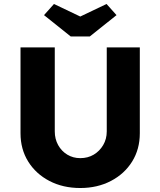

<svg xmlns="http://www.w3.org/2000/svg" viewBox="-20 -938 805 964"><path d="M83 -269V-700H255V-278Q255 -240 272 -209.5Q289 -179 318 -161.5Q347 -144 383 -144Q421 -144 450.5 -161.5Q480 -179 498 -209.5Q516 -240 516 -278V-700H682V-269Q682 -189 643.5 -127Q605 -65 537 -29.5Q469 6 383 6Q296 6 228 -29.5Q160 -65 121.5 -127Q83 -189 83 -269ZM335 -755 201 -862 251 -918 383 -855 515 -918 565 -862 431 -755Z"/></svg>

Font: Mach
Style: Bold
Weight: 700
Version: Version 1.002